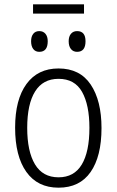

<svg xmlns="http://www.w3.org/2000/svg" viewBox="-20 -859 540 889"><path d="M251 10Q154 10 102 -63Q50 -136 50 -268Q50 -398 102.5 -470Q155 -542 251 -542Q350 -542 400 -467.5Q450 -393 450 -266Q450 -135 399.5 -62.5Q349 10 251 10ZM251 -38Q323 -38 358.5 -97Q394 -156 394 -267Q394 -373 360 -433.5Q326 -494 251 -494Q179 -494 142.5 -435.5Q106 -377 106 -267Q106 -158 142 -98Q178 -38 251 -38ZM337 -619Q319 -619 308.5 -632Q298 -645 298 -668Q298 -690 308.5 -702.5Q319 -715 337 -715Q376 -715 376 -668Q376 -619 337 -619ZM162 -619Q144 -619 134 -632Q124 -645 124 -668Q124 -690 134 -702.5Q144 -715 162 -715Q180 -715 190.5 -702.5Q201 -690 201 -668Q201 -619 162 -619ZM133 -796V-839H369V-796Z"/></svg>

Font: Noto Sans Mono ExtraCondensed Light
Style: Regular
Weight: 300
Width: 2
Designer: Monotype Design Team
Foundry: Monotype Imaging Inc.
Version: Version 2.014; ttfautohint (v1.8.4.7-5d5b)